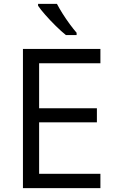

<svg xmlns="http://www.w3.org/2000/svg" viewBox="-20 -965 596 985"><path d="M495.1 0H97.7V-713.9H495.1V-640.6H180.7V-409.7H477.1V-337.4H180.7V-73.2H495.1ZM272 -945.3Q283.7 -922.9 301 -895.3Q318.4 -867.7 337.6 -841.6Q356.9 -815.4 373 -796.9V-785.2H317.9Q294.9 -803.7 266.1 -832Q237.3 -860.4 212.4 -888.7Q187.5 -917 175.3 -935.5V-945.3Z"/></svg>

Font: Open Sans
Style: Regular
Weight: 400
Designer: Monotype Design Team
Foundry: Monotype Imaging Inc.
Version: Version 3.000; ttfautohint (v1.8.4)